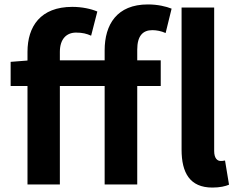

<svg xmlns="http://www.w3.org/2000/svg" viewBox="-20 -832 1076 866"><path d="M938 14C972 14 997 8 1013 1L995 -108C985 -106 981 -106 975 -106C961 -106 946 -117 946 -151V-798H799V-157C799 -53 836 14 938 14ZM28 -444H104V0H250V-444H452V0H599V-444H705V-560H599V-608C599 -670 624 -696 667 -696C686 -696 707 -692 727 -683L754 -793C729 -803 691 -812 647 -812C507 -812 452 -721 452 -605V-560H250V-598C250 -656 280 -685 323 -685C352 -685 371 -680 391 -671L419 -780C391 -792 350 -801 306 -801C163 -801 104 -713 104 -598V-559L28 -553Z"/></svg>

Font: Noto Sans JP
Style: Bold
Weight: 700
Designer: Ryoko NISHIZUKA 西塚涼子 (kana, bopomofo & ideographs); Paul D. Hunt (Latin, Greek & Cyrillic); Sandoll Communications 산돌커뮤니
Foundry: Adobe
Version: Version 2.004;hotconv 1.0.118;makeotfexe 2.5.65603